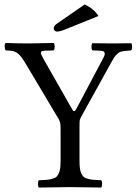

<svg xmlns="http://www.w3.org/2000/svg" viewBox="-20 -840 615 862"><path d="M359.9 -819.8Q402.8 -800.3 421.9 -768.1L277.8 -710Q250 -698.2 235.8 -698.2Q229.5 -698.2 225.3 -702.6Q221.2 -707 221.2 -712.9Q221.2 -724.1 235.8 -733.9ZM336.9 -122.1Q336.9 -100.6 338.4 -86.7Q339.8 -72.8 344.7 -62.3Q349.6 -51.8 355.2 -46.4Q360.8 -41 373.5 -37.4Q386.2 -33.7 398.7 -32.7Q411.1 -31.7 434.1 -30.8Q438.5 -26.4 438.5 -14.4Q438.5 -2.4 434.1 2Q334.5 0 294.9 0Q252.4 0 154.8 2Q150.4 -2.4 150.4 -14.4Q150.4 -26.4 154.8 -30.8Q177.7 -31.7 190.2 -32.7Q202.6 -33.7 215.3 -37.4Q228 -41 233.6 -46.4Q239.3 -51.8 244.1 -62.3Q249 -72.8 250.5 -86.7Q252 -100.6 252 -122.1V-258.8Q252 -266.1 251.7 -271.5Q251.5 -276.9 251.2 -280.8Q251 -284.7 249.8 -288.8Q248.5 -293 248 -295.2Q247.6 -297.4 245.1 -302Q242.7 -306.6 241.7 -308.6L236.8 -316.4Q232.9 -323.2 231 -326.2L99.6 -546.9Q85 -571.3 75.7 -584Q65.9 -596.7 55.7 -603Q45.4 -609.4 37.8 -610.8Q30.3 -612.3 14.6 -613.3Q8.8 -613.8 5.9 -613.8Q1.5 -618.2 1 -630.4Q0.5 -642.6 4.9 -647Q64.5 -645 106.9 -645Q141.1 -645 221.2 -647Q225.6 -642.6 225.6 -630.4Q225.6 -618.2 221.2 -613.8Q213.9 -613.3 205.6 -613Q197.3 -612.8 192.4 -612.8Q187.5 -612.8 181.9 -612.5Q176.3 -612.3 173.6 -611.6Q170.9 -610.8 168 -609.9Q165 -608.9 164.6 -606.9Q164.1 -605 163.6 -602.5Q163.1 -600.1 165 -596.2L168.9 -587.9Q170.9 -583 174.8 -576.2L301.3 -354Q306.2 -345.2 309.1 -342.3Q312 -339.4 315.4 -341.6Q318.8 -343.8 323.2 -352.1L441.9 -576.2Q446.8 -585 449 -591.3Q451.2 -597.7 450 -601.6Q448.7 -605.5 447 -607.7Q445.3 -609.9 439 -611.1Q432.6 -612.3 428 -612.5Q423.3 -612.8 412.6 -613Q401.9 -613.3 395 -613.8Q390.6 -618.2 390.6 -629.9Q390.6 -641.6 395 -646Q435.1 -645 485.8 -645Q539.1 -645 568.8 -646Q573.2 -641.6 573.2 -629.9Q573.2 -618.2 568.8 -613.8L551.8 -612.3Q540.5 -611.3 536.9 -610.8Q533.2 -610.4 525.4 -608.6Q517.6 -606.9 513.9 -604Q510.3 -601.1 504.4 -595.9Q498.5 -590.8 493.2 -583Q488.8 -576.7 482.4 -564.9L354.5 -334Q339.4 -306.2 338.1 -301.8Q336.9 -297.4 336.9 -267.6Z"/></svg>

Font: Linux Libertine G
Style: Regular
Weight: 400
Designer: Philipp H. Poll
Foundry: Philipp H. Poll
Version: Version 4.7.5